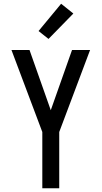

<svg xmlns="http://www.w3.org/2000/svg" viewBox="-20 -1001 540 1021"><path d="M205 0V-299L41 -735H137L250 -415L363 -735H459L295 -299V0ZM238 -794 185 -836 305 -981 370 -929Z"/></svg>

Font: Iosevka Medium
Style: Regular
Weight: 500
Monospace: yes
Designer: Belleve Invis
Foundry: Belleve Invis
Version: Version 32.5.0; ttfautohint (v1.8.4)